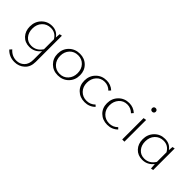

<svg xmlns="http://www.w3.org/2000/svg" viewBox="42 -1458 2587 2587"><g transform="rotate(45 1335.5 -164.0)"><path d="M400 -407 436 -414V84Q436 182 376.5 236Q317 290 233 290Q132 290 66 219L93 189Q153 258 239 258Q304 258 349 214Q394 170 394 85V-78Q331 4 232 4Q147 4 94.5 -52.5Q42 -109 42 -197Q42 -291 102.5 -353Q163 -415 251 -415Q345 -415 395 -339ZM241 -26Q336 -26 394 -114V-304Q347 -384 257 -384Q183 -384 134.5 -332.5Q86 -281 86 -201Q86 -124 128.5 -75Q171 -26 241 -26Z M772 4Q683 4 624.5 -54.5Q566 -113 566 -202Q566 -294 627.5 -354.5Q689 -415 782 -415Q870 -415 928 -357Q986 -299 986 -210Q986 -117 925.5 -56.5Q865 4 772 4ZM777 -28Q850 -28 896.5 -79Q943 -130 943 -206Q943 -284 896.5 -333.5Q850 -383 778 -383Q704 -383 657.5 -333Q611 -283 611 -206Q611 -128 658 -78Q705 -28 777 -28Z M1284 4Q1194 4 1135.5 -53Q1077 -110 1077 -200Q1077 -292 1137.5 -353.5Q1198 -415 1289 -415Q1369 -415 1427 -362L1402 -333Q1352 -383 1284 -383Q1212 -383 1166.5 -331.5Q1121 -280 1121 -204Q1121 -126 1169 -77Q1217 -28 1290 -28Q1362 -28 1413 -79L1435 -57Q1375 4 1284 4Z M1715 4Q1625 4 1566.5 -53Q1508 -110 1508 -200Q1508 -292 1568.5 -353.5Q1629 -415 1720 -415Q1800 -415 1858 -362L1833 -333Q1783 -383 1715 -383Q1643 -383 1597.5 -331.5Q1552 -280 1552 -204Q1552 -126 1600 -77Q1648 -28 1721 -28Q1793 -28 1844 -79L1866 -57Q1806 4 1715 4Z M2020 -549Q2004 -549 1994.5 -558.5Q1985 -568 1985 -583Q1985 -599 1994.5 -608.5Q2004 -618 2020 -618Q2035 -618 2045 -608.5Q2055 -599 2055 -583Q2055 -568 2045 -558.5Q2035 -549 2020 -549ZM1999 0V-407L2041 -414V0Z M2550 -407 2585 -414V-3L2550 3L2544 -77Q2481 4 2382 4Q2297 4 2244 -52.5Q2191 -109 2191 -197Q2191 -290 2251.5 -352.5Q2312 -415 2402 -415Q2496 -415 2545 -343ZM2390 -27Q2487 -27 2543 -117V-300Q2496 -383 2406 -383Q2332 -383 2284 -332Q2236 -281 2236 -200Q2236 -125 2278.5 -76Q2321 -27 2390 -27Z"/></g></svg>

Font: EauTestInfant Light
Style: Regular
Weight: 300
Designer: Christian Thalmann (Catharsis Fonts)
Version: Version 0.001;PS 000.001;hotconv 1.0.88;makeotf.lib2.5.64775